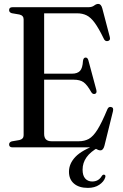

<svg xmlns="http://www.w3.org/2000/svg" viewBox="-20 -736 615 959"><path d="M25.5 -685.5Q25.5 -700 42.5 -700H421Q439.5 -700 450.2 -708.2Q461 -716.5 471 -716.5Q485 -716.5 491 -694L528.5 -551Q533 -534 518.5 -531Q504.5 -528 498 -543.5Q473 -595 453 -622.2Q433 -649.5 412.2 -659.5Q391.5 -669.5 365 -669.5H200.5V-368H339.5Q366.5 -368 379.5 -381.8Q392.5 -395.5 394.5 -432Q396.5 -447.5 406.5 -448.5Q417.5 -449.5 421.5 -434.5L461 -287.5Q465.5 -270.5 454 -267Q442.5 -264 435.5 -276.5Q415 -313 397.2 -325.5Q379.5 -338 348 -338H200.5V-67.5Q200.5 -30.5 237 -30.5H374Q402 -30.5 423.5 -42.2Q445 -54 466.5 -88Q488 -122 516 -189.5Q522 -204.5 535 -201.5Q549 -199 544 -179.5L501.5 -7.5Q495.5 15 481.5 15Q471.5 15 459.2 7.5Q447 0 425.5 0H42.5Q25.5 0 25.5 -14.5Q25.5 -26 39 -30L77 -36.5Q98 -41.5 98 -60.5V-639.5Q98 -658.5 77 -663.5L39 -670Q25.5 -674 25.5 -685.5ZM465 -13.5 472 0Q392.5 43 392.5 111.5Q392.5 141 405.8 155.8Q419 170.5 440.5 170.5Q472.5 170.5 488.5 143Q494 135 500.5 136.5Q510 139 505 152Q498.5 171.5 475.8 187Q453 202.5 419 202.5Q374.5 202.5 349.5 181Q324.5 159.5 324.5 122Q324.5 81 357.2 47Q390 13 465 -13.5Z"/></svg>

Font: Fraunces 144pt S050
Style: Regular
Weight: 400
Version: Version 1.000; ttfautohint (v1.8.3)